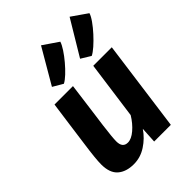

<svg xmlns="http://www.w3.org/2000/svg" viewBox="-243 -976 1107 1107"><g transform="rotate(-45 311.0 -422.0)"><path d="M187.5 10Q125.5 10 89.2 -21.5Q53 -53 53 -122.5Q53 -168 68.5 -276.5Q77.5 -342.5 87.5 -415.8Q97.5 -489 107 -557H257.5Q253 -522 246.2 -471.2Q239.5 -420.5 232.5 -367.8Q225.5 -315 220 -275Q208.5 -185.5 208.5 -155Q208.5 -102.5 251.5 -102.5Q280.5 -102.5 314.5 -131.5Q348.5 -160.5 374.5 -203.5L423 -557H574L498.5 0H362.5L368 -98Q336.5 -51.5 289.2 -20.8Q242 10 187.5 10ZM457 -603.5 398 -639.5 526.5 -853.5 622 -787Q616.5 -768.5 597.2 -741.2Q578 -714 552 -685.5Q526 -657 500.5 -634.5Q475 -612 457 -603.5ZM230 -603.5 168.5 -639.5 293.5 -853.5 387 -789.5Q381 -770.5 363 -743Q345 -715.5 320.8 -686.8Q296.5 -658 272.2 -635.2Q248 -612.5 230 -603.5Z"/></g></svg>

Font: Merriweather Sans Italic
Style: Bold
Weight: 700
Italic angle: -7.5°
Designer: Eben Sorkin
Foundry: Eben Sorkin
Version: Version 1.008; ttfautohint (v1.7.19-72a1) -l 8 -r 50 -G 200 